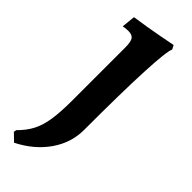

<svg xmlns="http://www.w3.org/2000/svg" viewBox="-242 -493 757 757"><g transform="rotate(45 136.5 -114.5)"><path d="M38.4 244.2 7.3 214.3 9.3 203.2Q38.3 174.6 54.1 144.2Q69.9 113.8 76.4 71Q82.9 28.2 82.9 -35.7V-330.4Q82.9 -362.3 75.1 -374.3Q67.2 -386.2 46 -386.2Q36.2 -386.2 26.5 -384.7Q16.8 -383.2 16.8 -383.2L22.6 -440.1Q52.8 -444.4 85.5 -449.8Q118.1 -455.2 146.7 -460.7Q175.2 -466.1 193 -469.6Q210.8 -473 210.8 -473L219.4 -456.5Q209.1 -434.8 203.5 -315.3Q197.9 -195.7 197.9 14Q197.9 84.6 155.7 145.4Q113.5 206.2 38.4 244.2Z"/></g></svg>

Font: Alegreya
Style: Regular
Weight: 400
Designer: Juan Pablo del Peral
Foundry: Huerta Tipografica
Version: Version 2.009